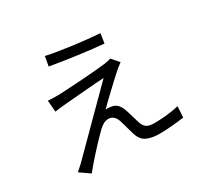

<svg xmlns="http://www.w3.org/2000/svg" viewBox="-168 -1011 1336 1274"><g transform="rotate(-30 500.0 -373.5)"><path d="M312 -788.8Q352.6 -780 405.5 -771.5Q458.5 -763 514.7 -755.5Q570.9 -748.1 621.3 -743.3Q671.8 -738.5 707.5 -736.1L696.4 -662.4Q658.9 -665.4 609.4 -671.3Q560 -677.1 506 -684.2Q451.9 -691.3 398.6 -699.5Q345.2 -707.7 299.4 -715.9ZM727.1 -502.6Q713.2 -492.7 697.2 -479.6Q681.2 -466.5 671.9 -458Q657.2 -444.8 631.8 -421.3Q606.3 -397.7 577.4 -370.4Q548.5 -343.1 523.2 -318.9Q497.8 -294.6 483.9 -279.7Q491.7 -280.9 503.5 -280.4Q515.3 -279.8 523.1 -277.9Q552.3 -274.7 570.4 -255.9Q588.5 -237 598.5 -206.4Q603.5 -191.9 609.4 -171.8Q615.2 -151.7 621.2 -131.2Q627.2 -110.7 632.5 -94.4Q641.5 -65.9 661 -52.7Q680.4 -39.6 719.1 -39.6Q752.5 -39.6 787.1 -42.2Q821.7 -44.8 853.1 -49.7Q884.5 -54.7 908.1 -60.5L903 23.7Q882.4 27.3 848.3 30.8Q814.3 34.3 778.5 36.6Q742.6 38.9 715.4 38.9Q655.2 38.9 617.6 21.1Q580 3.4 563.7 -46.5Q559.3 -61.5 552.9 -83.7Q546.4 -105.8 540.6 -127.8Q534.8 -149.8 530 -163.9Q521.3 -190.3 505.5 -203.7Q489.7 -217.2 468.8 -217.2Q448.2 -217.2 430.2 -207.5Q412.1 -197.8 394.7 -180.9Q383.5 -170.3 364.9 -151.4Q346.3 -132.5 323.5 -108.3Q300.7 -84.1 277.1 -57.6Q253.5 -31.1 231.1 -5.5Q208.8 20.1 191.9 41.8L115.8 -11.5Q125.1 -19.4 138.3 -30.7Q151.4 -42 165.9 -56Q176 -66.2 203.2 -93.5Q230.4 -120.9 268.5 -158.8Q306.5 -196.7 349.6 -240.3Q392.7 -283.9 435.9 -326.6Q479 -369.3 515.7 -406.3Q552.5 -443.4 576.9 -468Q553.7 -466.7 520.8 -464.2Q487.9 -461.7 451.8 -459Q415.7 -456.3 380.7 -453Q345.7 -449.8 316.5 -447.7Q287.4 -445.6 268.6 -443.6Q244 -442.2 224.5 -439.4Q204.9 -436.6 188.3 -434.3L181 -522Q198 -521 219.9 -520.1Q241.8 -519.2 266 -519.8Q283.2 -520.4 318.2 -522.3Q353.1 -524.2 397.6 -527Q442 -529.7 486.9 -533.2Q531.9 -536.7 570.3 -540Q608.8 -543.3 631.1 -546.3Q643.9 -548.3 657.9 -551.2Q672 -554.1 679.3 -557.1Z"/></g></svg>

Font: Shanggu Sans SC VF
Style: Regular
Weight: 250
Designer: GuiWonder
Version: Version 1.021